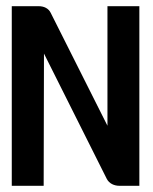

<svg xmlns="http://www.w3.org/2000/svg" viewBox="-20 -600 494 620"><path d="M121 0 122 -427 325 -22C333 -7 349 0 366 0H430V-580H327V-194L144 -558C137 -573 122 -580 105 -580H18V0Z"/></svg>

Font: Charger Pro
Style: BlkNar
Weight: 900
Designer: Jasper
Foundry: Cannot Into Space Fonts
Version: Version 1.09